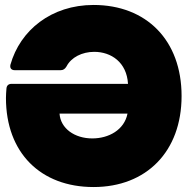

<svg xmlns="http://www.w3.org/2000/svg" viewBox="-20 -745 756 774"><path d="M4 -350C4 -129 144 9 357 9C570 9 712 -134 712 -358C712 -583 570 -725 357 -725C187 -725 61 -623 22 -484C19 -470 26 -462 40 -462H224C235 -462 242 -467 248 -477C267 -514 311 -536 360 -536C428 -536 491 -494 496 -407H27C15 -407 7 -401 6 -388C5 -375 4 -362 4 -350ZM220 -287H494C481 -221 418 -187 352 -187C281 -187 224 -227 220 -287Z"/></svg>

Font: Malmofest Black-Rounded
Style: Regular
Weight: 800
Designer: Jonny Pinhorn (Poppins), Kolossal
Version: Version 1.004;Glyphs 3.1.2 (3151)